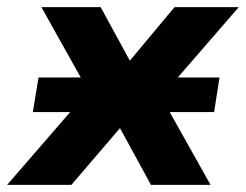

<svg xmlns="http://www.w3.org/2000/svg" viewBox="-55 -518 689 538"><path d="M-35 0 217 -291 221 -212 61 -498H227L316 -335H298L434 -498H614L367 -213L370 -294L535 0H368L273 -174H294L145 0ZM37 -204 53 -301H560L545 -204Z"/></svg>

Font: Nunito Sans 9pt ExtraBold
Style: Italic
Weight: 800
Italic angle: -9°
Version: Version 3.101;gftools[0.9.27]